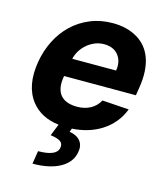

<svg xmlns="http://www.w3.org/2000/svg" viewBox="-116 -642 829 960"><g transform="rotate(15 299.0 -161.5)"><path d="M38.4 -270.2Q48.7 -329.9 74.8 -381.4Q100.9 -432.9 140.8 -470.9Q180.8 -508.9 233.5 -530.7Q286.2 -552.6 349.8 -552.6Q422.2 -552.6 475.1 -522Q501.8 -506.7 521.1 -483.7Q540.5 -460.6 551.7 -429.9Q562.9 -399.1 565.2 -360.6Q567.5 -322.1 560 -275.6L553.3 -234H181.8L181.1 -230.1Q175.4 -198.2 179.7 -174.2Q183.9 -150.2 197.3 -134.2Q210.6 -118.3 232.4 -110.3Q254.3 -102.3 283.4 -102.3Q322.1 -102.3 351.9 -118.3Q381.7 -134.2 398.8 -165.5L536.9 -156.2Q521.7 -116.5 496.3 -86.5Q470.9 -56.5 438 -35.7Q405.2 -14.9 366.8 -3.6Q328.5 7.8 287.3 9.9L280.5 28.1Q298.3 30.9 312.5 37.8Q326.7 44.7 335.9 55.6Q345.2 66.4 348.7 81.1Q352.3 95.9 348.7 114.3Q340.6 167.6 286.6 198.9Q231.9 230.1 142.4 230.1L153.1 162.6Q198.9 162.6 225.5 151.8Q252.1 141 256.4 118.3Q260.7 95.9 245.4 84.9Q230.1 73.9 193.5 69.2L218 8.2Q125.7 -2.8 76.3 -65Q16.3 -141 38.4 -270.2ZM198.9 -327.8H425.8Q433.9 -376.4 408.7 -408Q383.5 -439.6 334.5 -439.6Q310 -439.6 287.6 -430.6Q265.3 -421.5 247.2 -406.1Q229 -390.6 216.4 -370.4Q203.8 -350.1 198.9 -327.8Z"/></g></svg>

Font: Inter P
Style: Bold Italic
Weight: 700
Italic angle: 9.39999°
Designer: Rasmus Andersson
Foundry: rsms
Version: Version 3.018;git-588b23468